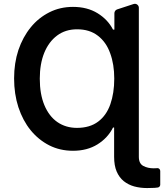

<svg xmlns="http://www.w3.org/2000/svg" viewBox="-20 -773 853 998"><path d="M677.6 196Q647 187.5 622.9 168.3Q599.8 149.5 586.3 118.3Q573.2 87.4 573.2 41.9V-110.1H567.5Q540.5 -56.1 486.5 -22.4Q432.9 10.7 359.4 10.7Q291.9 10.7 236.2 -17.4Q180.4 -45.8 139.2 -96.2Q98.7 -146 75.6 -215.6Q53.3 -284.4 53.3 -365.4Q53.3 -445.3 75.6 -512.8Q98.7 -580.6 139.6 -630.7Q179.7 -680.4 236.9 -709.2Q292.6 -737.2 359.4 -737.2Q433.6 -737.2 487.2 -704.2Q540.8 -671.2 567.5 -619H574.6V-704.2Q574.6 -710.9 578.5 -716.4Q582.4 -721.9 588.8 -724.1L674.4 -752.1Q677.6 -753.2 680.8 -753.2Q689.3 -753.2 695.5 -747.2Q701.7 -741.1 701.7 -732.2V41.9Q701.7 77.1 724.8 89.5Q747.9 101.9 779.1 101.9Q784.8 101.9 796.2 101.2Q796.5 101.2 796.5 100.9Q802.9 100.1 807.9 104.6Q812.9 109 812.9 115.8V187.1Q812.9 192.8 809.1 196.9Q805.4 201 800.1 201.7L783.4 203.5Q766 204.5 744.7 204.5Q709.2 204.5 677.6 196ZM210.6 -226.6Q234.7 -169 277.7 -138.8Q321.7 -108.3 380 -108.3Q447.1 -108.3 490.4 -141Q533.4 -173.3 553.6 -231.2Q573.9 -289.4 573.9 -364.3Q573.9 -438.9 552.6 -496.4Q532 -554.3 488.6 -587.4Q445.7 -620.7 380.7 -620.7Q320.3 -620.7 277 -588.4Q233.7 -556.1 210.2 -498.9Q186.8 -441.4 186.8 -364.3Q186.8 -283.7 210.6 -226.6Z"/></svg>

Font: DeltaSans SemiBold
Style: Regular
Weight: 600
Designer: Rasmus Andersson
Foundry: rsms
Version: Version 3.012